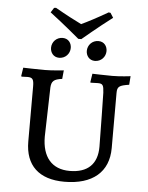

<svg xmlns="http://www.w3.org/2000/svg" viewBox="-55 -834 686 888"><g transform="rotate(5 287.5 -390.0)"><path d="M284 -655H298C298 -655 371 -717 436 -766L422 -788L413 -789C365 -761 319 -737 291 -724C264 -737 216 -762 169 -789L160 -788L146 -766C211 -717 284 -655 284 -655ZM203 -560C232 -560 253 -583 253 -610C253 -632 239 -653 212 -653C183 -653 162 -630 162 -603C162 -582 176 -560 203 -560ZM369 -560C398 -560 419 -583 419 -610C419 -632 405 -653 378 -653C349 -653 328 -630 328 -603C328 -582 342 -560 369 -560ZM277 9C408 9 482 -54 482 -165V-421C482 -451 491 -457 537 -464L540 -504C540 -504 493 -498 456 -498C425 -498 363 -500 363 -500L357 -461L358 -458L392 -459C415 -459 419 -452 421 -417C421 -417 425 -219 425 -166C425 -86 381 -43 297 -43C214 -43 169 -97 169 -191L175 -420C177 -449 187 -459 226 -464L230 -504C230 -504 176 -498 141 -498C106 -498 42 -500 42 -500L36 -461L38 -458C38 -458 56 -459 65 -459C89 -459 95 -451 95 -417V-162C95 -51 159 9 277 9Z"/></g></svg>

Font: Alegreya SC
Style: Regular
Weight: 400
Designer: Juan Pablo del Peral
Foundry: Huerta Tipografica
Version: Version 2.007;PS 002.007;hotconv 1.0.88;makeotf.lib2.5.64775